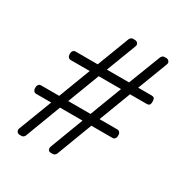

<svg xmlns="http://www.w3.org/2000/svg" viewBox="-162 -831 925 961"><g transform="rotate(30 300.5 -350.0)"><path d="M116 -501H244L315 -687Q322 -700 333 -700H344Q355 -700 361 -692Q367 -684 363 -674L297 -501H425L497 -687Q504 -700 515 -700H526Q536 -700 542 -692Q548 -684 544 -674L478 -501H556Q575 -501 575 -481V-472Q575 -452 556 -452H459L389 -268H492Q500 -268 505.5 -262Q511 -256 511 -248V-239Q511 -231 505.5 -225Q500 -219 492 -219H370L292 -13Q286 0 272 0H261Q251 0 247 -8Q243 -16 246 -26L319 -219H189L111 -13Q105 0 92 0H82Q71 0 66 -8Q61 -16 64 -26L138 -219H51Q43 -219 37.5 -225Q32 -231 32 -239V-248Q32 -256 37.5 -262Q43 -268 51 -268H156L226 -452H116Q108 -452 102.5 -458Q97 -464 97 -472V-481Q97 -489 102.5 -495Q108 -501 116 -501ZM337 -268 407 -452H278L208 -268Z"/></g></svg>

Font: Text Me One
Style: Regular
Weight: 400
Designer: Julia Petretta
Foundry: Julia Petretta
Version: Version 1.003